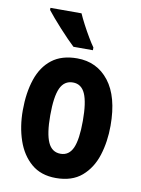

<svg xmlns="http://www.w3.org/2000/svg" viewBox="-87 -891 657 894"><g transform="rotate(10 241.5 -444.0)"><path d="M449 -340Q449 -264 428.5 -199.5Q408 -135 362 -95.5Q316 -56 240 -56Q169 -56 123.5 -95Q78 -134 56 -198.5Q34 -263 34 -340Q34 -423 55.5 -487Q77 -551 123 -586.5Q169 -622 242 -622Q336 -622 392.5 -549.5Q449 -477 449 -340ZM164 -339Q164 -253 182.5 -212Q201 -171 242 -171Q282 -171 300 -211.5Q318 -252 318 -340Q318 -427 300 -467.5Q282 -508 242 -508Q201 -508 182.5 -468Q164 -428 164 -339ZM225 -832Q234 -811 249 -782.5Q264 -754 280 -727Q296 -700 307 -685V-672H215Q202 -684 183 -703.5Q164 -723 143.5 -745.5Q123 -768 105.5 -788.5Q88 -809 78 -822V-832Z"/></g></svg>

Font: Noto Sans Malayalam UI ExtraCondensed
Style: Bold
Weight: 700
Width: 2
Designer: Jelle Bosma - Monotype Design Team
Foundry: Monotype Imaging Inc.
Version: Version 2.104; ttfautohint (v1.8.4.7-5d5b)